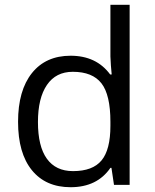

<svg xmlns="http://www.w3.org/2000/svg" viewBox="-20 -780 653 810"><path d="M450.2 -71.8H445.8Q389.6 9.8 277.8 9.8Q172.9 9.8 114.5 -62Q56.2 -133.8 56.2 -266.1Q56.2 -398.4 114.7 -471.7Q173.3 -544.9 277.8 -544.9Q386.7 -544.9 444.8 -465.8H451.2L447.8 -504.4L445.8 -542V-759.8H526.9V0H460.9ZM288.1 -58.1Q371.1 -58.1 408.4 -103.3Q445.8 -148.4 445.8 -249V-266.1Q445.8 -379.9 408 -428.5Q370.1 -477.1 287.1 -477.1Q215.8 -477.1 178 -421.6Q140.1 -366.2 140.1 -265.1Q140.1 -162.6 177.7 -110.4Q215.3 -58.1 288.1 -58.1Z"/></svg>

Font: f2_32663 
Style: Regular
Weight: 400
Foundry: Ascender Corporation
Version: Version 1.10